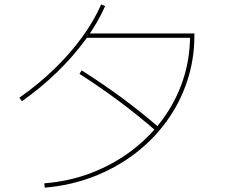

<svg xmlns="http://www.w3.org/2000/svg" viewBox="-20 -833 1040 884"><path d="M184 11Q299 2 400.5 -37Q502 -76 585.5 -139Q669 -202 729.5 -284.5Q790 -367 822.5 -464.5Q855 -562 855 -669L865 -659H376V-679H875V-669Q875 -559 841.5 -458.5Q808 -358 746 -273Q684 -188 598.5 -123.5Q513 -59 408.5 -19Q304 21 186 31ZM69 -383Q156 -444 229.5 -515Q303 -586 358.5 -662.5Q414 -739 446 -813L464 -805Q431 -729 374.5 -651.5Q318 -574 243.5 -501.5Q169 -429 81 -367ZM697 -231Q618 -300 531 -365Q444 -430 346 -493L356 -509Q454 -447 542 -382Q630 -317 711 -247Z"/></svg>

Font: M PLUS 2 Thin
Style: Regular
Weight: 100
Designer: Coji Morishita
Foundry: UNDERFOREST DESIGN
Version: Version 1.001